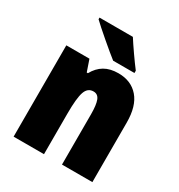

<svg xmlns="http://www.w3.org/2000/svg" viewBox="-180 -887 938 1007"><g transform="rotate(30 289.0 -383.0)"><path d="M528 -360V0H344V-304Q344 -361 333.5 -388Q323 -415 296 -415Q261 -415 248 -377Q235 -339 235 -247V0H51V-553H191L215 -483H222Q244 -523 278 -543Q312 -563 362 -563Q439 -563 483.5 -511.5Q528 -460 528 -360ZM433 -620V-606H304Q273 -630 214.5 -680Q156 -730 129 -756V-766H331Q350 -736 380 -693Q410 -650 433 -620Z"/></g></svg>

Font: Noto Sans Display Black Narrow
Style: Regular
Weight: 900
Width: 4
Designer: Monotype Design team
Foundry: Monotype Imaging Inc.
Version: Version 1.000